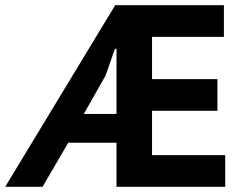

<svg xmlns="http://www.w3.org/2000/svg" viewBox="-49 -720 931 740"><path d="M394 -532 358 -429 274 -281H400V-532ZM400 -170H214L115 0H-29L395 -700H814V-578H537V-415H789V-293H537V-122H819V0H400Z"/></svg>

Font: PTSans
Style: Bold
Weight: 700
Designer: A.Korolkova, O.Umpeleva, V.Yefimov
Foundry: ParaType Ltd
Version: Version 2.003W OFL